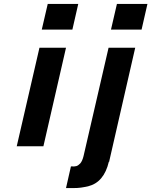

<svg xmlns="http://www.w3.org/2000/svg" viewBox="-20 -742 768 974"><path d="M698.2 -591.8H543L573.2 -722.2H728ZM533.2 80.1 532.2 78.1Q507.8 183.1 426.8 203.1Q419.9 204.6 414.1 205.8Q408.2 207 401.4 208Q394.5 209 390.9 209.7Q387.2 210.4 379.6 210.9Q372.1 211.4 369.4 211.7Q366.7 211.9 357.4 211.9Q348.1 211.9 345.5 211.9Q342.8 211.9 330.6 211.9Q318.4 211.9 314.9 211.9L339.8 102.1Q357.9 103.5 367.4 100.6Q377 97.7 387.2 86.9Q397.5 75.2 403.8 49.8L530.8 -500H666ZM347.2 -591.8H191.9L222.2 -722.2H377ZM200.2 0H64.9L180.2 -500H314.9Z"/></svg>

Font: Perun
Style: Bold Italic
Weight: 700
Italic angle: -12°
Foundry: Copyright (c) Stefan Peev, Context Ltd, 2016
Version: Version 001.000